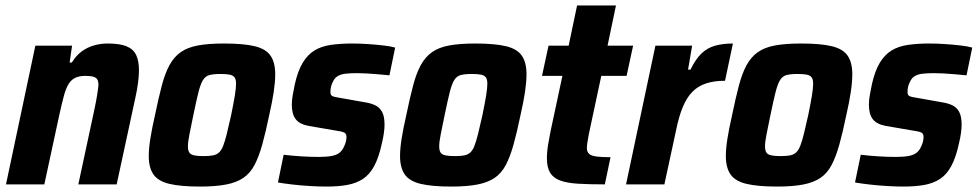

<svg xmlns="http://www.w3.org/2000/svg" viewBox="-20 -678 3597 706"><path d="M2 0 110 -510H245L236 -448H244Q260 -474 280.5 -489Q301 -504 325.5 -511Q350 -518 376 -518Q421 -518 446 -507.5Q471 -497 481 -475Q491 -453 491 -419Q491 -400 487.5 -373Q484 -346 477 -315L409 0H268L327 -275Q334 -308 337.5 -330.5Q341 -353 342 -365Q342 -380 337 -387Q332 -394 321.5 -396.5Q311 -399 294 -399Q271 -399 256 -391.5Q241 -384 231.5 -368Q222 -352 214.5 -324Q207 -296 198 -255L143 0Z M715 8Q644 8 602.5 -2Q561 -12 544 -37Q527 -62 527 -104Q527 -132 533 -169.5Q539 -207 550 -255Q563 -318 575 -363.5Q587 -409 603.5 -439Q620 -469 645 -486.5Q670 -504 708.5 -511Q747 -518 804 -518Q876 -518 917 -508Q958 -498 975 -473Q992 -448 992 -405Q992 -377 986.5 -340Q981 -303 970 -255Q957 -192 944.5 -147Q932 -102 916 -71.5Q900 -41 875 -24Q850 -7 811.5 0.5Q773 8 715 8ZM728 -104Q749 -104 762.5 -106.5Q776 -109 785 -117Q794 -125 800.5 -141.5Q807 -158 814 -186Q821 -214 830 -255Q839 -299 843.5 -326.5Q848 -354 848 -370Q848 -386 842.5 -393.5Q837 -401 824.5 -403.5Q812 -406 791 -406Q765 -406 750 -402Q735 -398 726 -383Q717 -368 709.5 -338Q702 -308 691 -255Q682 -211 676.5 -183.5Q671 -156 671 -140Q671 -124 676.5 -116.5Q682 -109 695 -106.5Q708 -104 728 -104Z M1181 8Q1152 8 1119 6Q1086 4 1055.5 0.5Q1025 -3 1002 -7L1023 -109Q1039 -107 1056 -105.5Q1073 -104 1089.5 -103Q1106 -102 1122 -101.5Q1138 -101 1152 -101Q1181 -101 1199.5 -104.5Q1218 -108 1228.5 -116.5Q1239 -125 1245 -139Q1249 -147 1251.5 -156Q1254 -165 1254 -175Q1254 -187 1245 -191Q1236 -195 1214 -198L1115 -215Q1082 -221 1067.5 -239.5Q1053 -258 1053 -293Q1053 -309 1056.5 -329Q1060 -349 1064 -368Q1075 -417 1093 -447Q1111 -477 1136.5 -492.5Q1162 -508 1197 -513Q1232 -518 1275 -518Q1303 -518 1332.5 -516Q1362 -514 1389 -511Q1416 -508 1433 -503L1412 -401Q1391 -403 1369 -405Q1347 -407 1327 -408Q1307 -409 1292 -409Q1268 -409 1250.5 -407Q1233 -405 1221.5 -398Q1210 -391 1204 -377Q1200 -370 1197.5 -360.5Q1195 -351 1195 -339Q1195 -328 1202.5 -324.5Q1210 -321 1231 -318L1321 -302Q1342 -299 1358.5 -291.5Q1375 -284 1384.5 -267.5Q1394 -251 1394 -219Q1394 -207 1391.5 -188.5Q1389 -170 1384 -150Q1373 -99 1356 -67.5Q1339 -36 1314.5 -20Q1290 -4 1257 2Q1224 8 1181 8Z M1639 8Q1568 8 1526.5 -2Q1485 -12 1468 -37Q1451 -62 1451 -104Q1451 -132 1457 -169.5Q1463 -207 1474 -255Q1487 -318 1499 -363.5Q1511 -409 1527.5 -439Q1544 -469 1569 -486.5Q1594 -504 1632.5 -511Q1671 -518 1728 -518Q1800 -518 1841 -508Q1882 -498 1899 -473Q1916 -448 1916 -405Q1916 -377 1910.5 -340Q1905 -303 1894 -255Q1881 -192 1868.5 -147Q1856 -102 1840 -71.5Q1824 -41 1799 -24Q1774 -7 1735.5 0.5Q1697 8 1639 8ZM1652 -104Q1673 -104 1686.5 -106.5Q1700 -109 1709 -117Q1718 -125 1724.5 -141.5Q1731 -158 1738 -186Q1745 -214 1754 -255Q1763 -299 1767.5 -326.5Q1772 -354 1772 -370Q1772 -386 1766.5 -393.5Q1761 -401 1748.5 -403.5Q1736 -406 1715 -406Q1689 -406 1674 -402Q1659 -398 1650 -383Q1641 -368 1633.5 -338Q1626 -308 1615 -255Q1606 -211 1600.5 -183.5Q1595 -156 1595 -140Q1595 -124 1600.5 -116.5Q1606 -109 1619 -106.5Q1632 -104 1652 -104Z M2204 0Q2146 0 2105 -2.5Q2064 -5 2039 -14.5Q2014 -24 2002.5 -43.5Q1991 -63 1991 -96Q1991 -109 1992.5 -124.5Q1994 -140 1997.5 -158Q2001 -176 2005 -198L2048 -399H1973L1997 -510H2071L2102 -658H2245L2214 -510H2308L2284 -399H2191L2145 -184Q2144 -176 2142 -166.5Q2140 -157 2139 -148Q2138 -139 2138 -134Q2138 -120 2146 -112.5Q2154 -105 2173 -102.5Q2192 -100 2225 -100Z M2282 0 2390 -510H2525L2510 -422H2519Q2538 -461 2559.5 -481.5Q2581 -502 2609.5 -510Q2638 -518 2675 -518L2646 -381Q2605 -381 2575.5 -371Q2546 -361 2525.5 -340Q2505 -319 2490.5 -284Q2476 -249 2466 -199L2423 0Z M2837 8Q2766 8 2724.5 -2Q2683 -12 2666 -37Q2649 -62 2649 -104Q2649 -132 2655 -169.5Q2661 -207 2672 -255Q2685 -318 2697 -363.5Q2709 -409 2725.5 -439Q2742 -469 2767 -486.5Q2792 -504 2830.5 -511Q2869 -518 2926 -518Q2998 -518 3039 -508Q3080 -498 3097 -473Q3114 -448 3114 -405Q3114 -377 3108.5 -340Q3103 -303 3092 -255Q3079 -192 3066.5 -147Q3054 -102 3038 -71.5Q3022 -41 2997 -24Q2972 -7 2933.5 0.5Q2895 8 2837 8ZM2850 -104Q2871 -104 2884.5 -106.5Q2898 -109 2907 -117Q2916 -125 2922.5 -141.5Q2929 -158 2936 -186Q2943 -214 2952 -255Q2961 -299 2965.5 -326.5Q2970 -354 2970 -370Q2970 -386 2964.5 -393.5Q2959 -401 2946.5 -403.5Q2934 -406 2913 -406Q2887 -406 2872 -402Q2857 -398 2848 -383Q2839 -368 2831.5 -338Q2824 -308 2813 -255Q2804 -211 2798.5 -183.5Q2793 -156 2793 -140Q2793 -124 2798.5 -116.5Q2804 -109 2817 -106.5Q2830 -104 2850 -104Z M3303 8Q3274 8 3241 6Q3208 4 3177.5 0.5Q3147 -3 3124 -7L3145 -109Q3161 -107 3178 -105.5Q3195 -104 3211.5 -103Q3228 -102 3244 -101.5Q3260 -101 3274 -101Q3303 -101 3321.5 -104.5Q3340 -108 3350.5 -116.5Q3361 -125 3367 -139Q3371 -147 3373.5 -156Q3376 -165 3376 -175Q3376 -187 3367 -191Q3358 -195 3336 -198L3237 -215Q3204 -221 3189.5 -239.5Q3175 -258 3175 -293Q3175 -309 3178.5 -329Q3182 -349 3186 -368Q3197 -417 3215 -447Q3233 -477 3258.5 -492.5Q3284 -508 3319 -513Q3354 -518 3397 -518Q3425 -518 3454.5 -516Q3484 -514 3511 -511Q3538 -508 3555 -503L3534 -401Q3513 -403 3491 -405Q3469 -407 3449 -408Q3429 -409 3414 -409Q3390 -409 3372.5 -407Q3355 -405 3343.5 -398Q3332 -391 3326 -377Q3322 -370 3319.5 -360.5Q3317 -351 3317 -339Q3317 -328 3324.5 -324.5Q3332 -321 3353 -318L3443 -302Q3464 -299 3480.5 -291.5Q3497 -284 3506.5 -267.5Q3516 -251 3516 -219Q3516 -207 3513.5 -188.5Q3511 -170 3506 -150Q3495 -99 3478 -67.5Q3461 -36 3436.5 -20Q3412 -4 3379 2Q3346 8 3303 8Z"/></svg>

Font: Saira SemiCondensed
Style: Bold Italic
Weight: 700
Width: 4
Italic angle: -12°
Designer: Hector Gatti with collaboration of the Omnibus-Type team
Foundry: Omnibus-Type
Version: Version 1.101